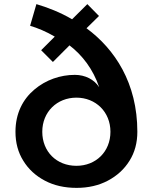

<svg xmlns="http://www.w3.org/2000/svg" viewBox="-20 -895 754 931"><path d="M351.5 16C408 16 458.5 4.5 503 -19C547.5 -42.5 582.5 -74.5 608 -115.5C633.5 -156 646 -203 646 -256C646 -492.5 536.5 -657 399.5 -758L460 -817.5L403.5 -875L329.5 -801.5C273 -835 210.5 -859 156.5 -875L126 -770C161.5 -759.5 205 -741.5 245.5 -717.5L179.5 -651.5L236.5 -594.5L317 -675C379.5 -627 431 -560 461 -472C437 -509.5 393 -532 343 -532C273 -532 202.5 -508 147 -461C91 -414 55 -345.5 55 -256C55 -203 67.5 -156 93 -115.5C118 -74.5 153 -42.5 197.5 -19C242 4.5 293 16 351.5 16ZM350.5 -91C254 -91 185 -160 185 -256C185 -352.5 256.5 -421.5 350.5 -421.5C444 -421.5 515.5 -352.5 515.5 -256C515.5 -160 445.5 -91 350.5 -91Z"/></svg>

Font: Spartan SemiBold
Style: Regular
Weight: 600
Designer: Matt Bailey, Mirko Velimirovic
Foundry: Matt Bailey
Version: Version 1.003